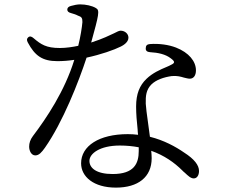

<svg xmlns="http://www.w3.org/2000/svg" viewBox="-20 -810 1040 876"><path d="M645 -590C644 -579 651 -573 664 -572C702 -570 736 -562 759 -544C778 -530 780 -523 760 -514C755 -511 748 -508 741 -505C710 -492 676 -477 648 -450C617 -420 601 -382 601 -324C601 -291 604 -255 608 -218C608 -211 609 -203 610 -195C594 -197 579 -198 563 -198C432 -198 350 -144 350 -65C350 -4 407 46 509 46C610 46 672 -2 672 -88C672 -98 671 -110 670 -122C729 -101 775 -69 812 -32C817 -27 819 -25 823 -22C838 -8 850 4 864 4C878 4 888 -9 888 -30C888 -56 867 -84 820 -114C781 -141 728 -170 664 -186L655 -253C650 -288 646 -319 645 -337C644 -373 647 -400 670 -424C692 -446 728 -458 764 -463C790 -465 805 -460 819 -456C829 -454 837 -451 846 -451C863 -451 874 -465 874 -489C874 -530 842 -570 783 -593C749 -606 707 -612 664 -609C651 -608 645 -602 645 -590ZM107 -616C139 -556 173 -531 242 -531C267 -531 293 -533 319 -537C275 -394 192 -271 130 -189C118 -173 113 -157 113 -141C113 -122 123 -101 141 -101C158 -101 170 -115 185 -136C267 -253 339 -437 375 -547C440 -561 500 -582 532 -598C542 -603 566 -617 566 -638C566 -656 550 -670 530 -670C523 -670 514 -665 500 -658C480 -649 452 -634 396 -616C431 -743 436 -763 418 -773C400 -784 371 -790 346 -790C333 -790 318 -787 304 -783C292 -780 287 -774 287 -766C287 -758 293 -753 305 -750C315 -747 326 -744 335 -739C353 -733 356 -728 356 -709C354 -685 347 -641 337 -601C313 -596 283 -591 253 -591C191 -591 167 -607 133 -636C124 -644 116 -646 109 -640C102 -634 101 -627 107 -616ZM388 -76C388 -109 435 -146 527 -146C558 -146 587 -143 613 -138V-121C613 -64 592 -16 494 -16C420 -16 388 -43 388 -76Z"/></svg>

Font: 寒蝉锦书宋
Style: Regular
Weight: 400
Designer: 寒蝉锦书宋{Warren} 思源宋体{Ryoko NISHIZUKA 西塚涼子 (kana & ideographs); Frank Grießhammer (Latin, Greek & Cyrillic); Wenlong ZHANG 
Foundry: Adobe & ChillType
Version: Version 2.000;Glyphs 3.1.1 (3135)